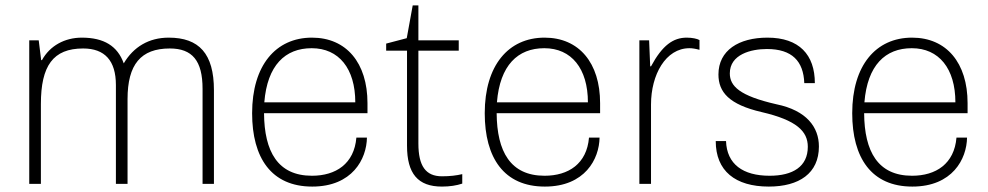

<svg xmlns="http://www.w3.org/2000/svg" viewBox="-20 -679 3650 709"><path d="M88 0H131V-295C131 -436 176 -500 287 -500C367 -500 408 -455 408 -365V0H451V-313C451 -441 500 -500 607 -500C690 -500 728 -455 728 -351V0H770V-346C770 -481 715 -540 603 -540C530 -540 473 -506 437 -445C414 -509 364 -540 282 -540C219 -540 164 -510 135 -457H132L123 -530H88Z M1337 -298C1337 -447 1259 -540 1132 -540C998 -540 911 -437 911 -261C911 -96 982 10 1133 10C1281 10 1334 -92 1335 -171H1296C1288 -74 1220 -30 1132 -30C1006 -30 956 -119 955 -261H1337ZM956 -301C967 -438 1033 -501 1131 -501C1231 -501 1292 -426 1292 -301Z M1612 10C1641 10 1666 6 1687 -1V-36C1666 -31 1642 -28 1612 -28C1552 -28 1525 -66 1525 -149V-492H1674V-530H1525V-659H1504L1482 -538L1406 -518V-492H1483V-141C1483 -38 1523 10 1612 10Z M2196 -298C2196 -447 2118 -540 1991 -540C1857 -540 1770 -437 1770 -261C1770 -96 1841 10 1992 10C2140 10 2193 -92 2194 -171H2155C2147 -74 2079 -30 1991 -30C1865 -30 1815 -119 1814 -261H2196ZM1815 -301C1826 -438 1892 -501 1990 -501C2090 -501 2151 -426 2151 -301Z M2341 0H2384V-293C2384 -403 2438 -501 2526 -501C2536 -501 2549 -499 2563 -495V-531C2555 -536 2536 -540 2516 -540C2466 -540 2426 -512 2384 -434H2381L2377 -530H2341Z M2819 10C2931 10 3004 -39 3004 -138C3004 -209 2959 -271 2847 -294C2711 -325 2675 -361 2675 -408C2675 -478 2753 -498 2812 -498C2905 -498 2947 -453 2950 -372H2989C2989 -477 2931 -540 2814 -540C2708 -540 2633 -493 2633 -404C2633 -339 2672 -293 2793 -265C2922 -235 2963 -194 2963 -137C2963 -64 2908 -30 2822 -30C2723 -30 2664 -73 2661 -158H2623C2623 -48 2695 10 2819 10Z M3553 -298C3553 -447 3475 -540 3348 -540C3214 -540 3127 -437 3127 -261C3127 -96 3198 10 3349 10C3497 10 3550 -92 3551 -171H3512C3504 -74 3436 -30 3348 -30C3222 -30 3172 -119 3171 -261H3553ZM3172 -301C3183 -438 3249 -501 3347 -501C3447 -501 3508 -426 3508 -301Z"/></svg>

Font: Kathrein 35 Thin
Style: Regular
Weight: 250
Designer: Lazydogs Typefoundry, based on Open Sans by Ascender Corporation
Foundry: Lazydogs Typefoundry
Version: Version 1.003;PS 001.003;hotconv 1.0.88;makeotf.lib2.5.64775